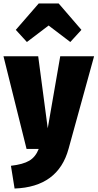

<svg xmlns="http://www.w3.org/2000/svg" viewBox="-35 -858 562 1106"><path d="M360 -1Q300 219 49 228L28 97Q98 89 134 67.5Q170 46 188 0H118L-15 -534H185L240 -119L312 -534H507ZM120 -616 56 -686 188 -838H303L434 -686L370 -616L245 -711Z"/></svg>

Font: Fira Sans Condensed Black
Style: Regular
Weight: 900
Width: 3
Designer: Carrois Corporate & Edenspiekermann AG
Foundry: Carrois Corporate GbR & Edenspiekermann AG
Version: Version 4.203